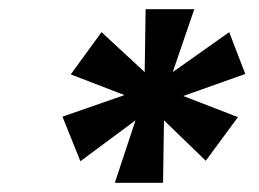

<svg xmlns="http://www.w3.org/2000/svg" viewBox="-20 -758 563 418"><path d="M230 -360 275 -496 155 -407 116 -504 251 -551 134 -596 201 -688 295 -601 297 -738H403L356 -601L479 -688L514 -597L379 -549L498 -503L428 -408L337 -496L335 -360Z"/></svg>

Font: DM Sans 16pt Black
Style: Italic
Weight: 900
Italic angle: -10°
Version: Version 4.004;gftools[0.9.30]